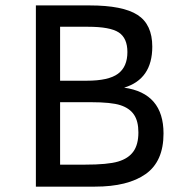

<svg xmlns="http://www.w3.org/2000/svg" viewBox="-20 -696 695 716"><path d="M334 0H113.8V-675.8H314Q438 -675.8 492.9 -640.4Q547.9 -605 547.9 -522Q547.9 -400.9 442.9 -369.1Q589.8 -348.6 589.8 -198.2Q589.8 -94.2 523.4 -47.1Q457 0 334 0ZM303.7 -395Q384.8 -395 419.9 -420.9Q455.1 -446.8 455.1 -502Q455.1 -553.7 422.9 -575Q390.6 -596.2 308.1 -596.2H204.1V-395ZM295.9 -82Q381.8 -82 420.4 -93.5Q459 -105 477.5 -131.1Q496.1 -157.2 496.1 -202.1Q496.1 -244.1 479.7 -268.3Q463.4 -292.5 429.2 -303.7Q395 -314.9 318.8 -314.9H204.1V-82Z"/></svg>

Font: Cadman
Style: Regular
Weight: 400
Designer: Paul James MIller
Foundry: High-Logic / Made with FontCreator
Version: Version 2.114;March 28, 2021;FontCreator 13.0.0.2683 64-bit